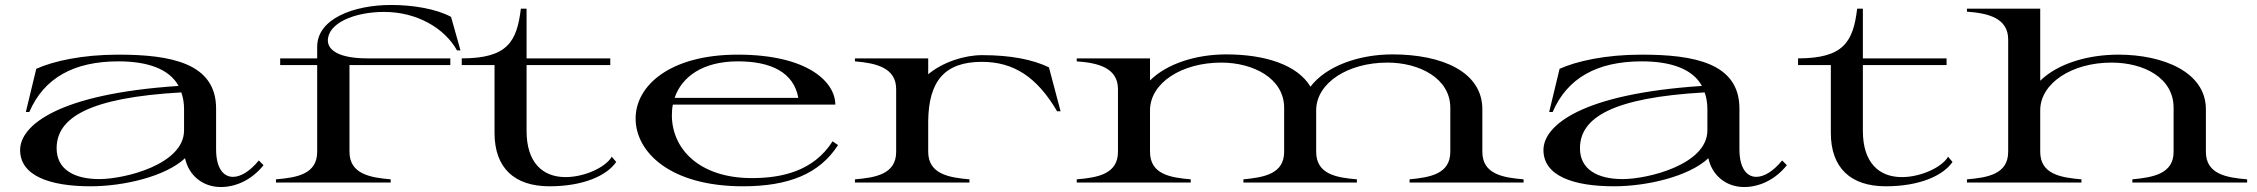

<svg xmlns="http://www.w3.org/2000/svg" viewBox="-20 -735 9085 773"><path d="M345 15C477 15 646 -24 725 -98C740 -28 797 18 869 18C930 18 994 -11 1041 -70L1022 -89C986 -45 949 -23 918 -23C878 -23 850 -60 850 -134V-298C850 -481 668 -515 456 -515C311 -515 195 -489 126 -458L84 -284H98C157 -421 277 -488 457 -488C571 -488 661 -459 699 -389C211 -357 61 -229 61 -131C61 -27 181 15 345 15ZM380 -14C277 -14 208 -54 208 -138C208 -261 338 -342 710 -363C717 -343 721 -321 721 -296V-210C721 -73 482 -14 380 -14Z M1091 -13V0H1553V-13C1471 -20 1387 -34 1387 -124V-473H1793V-500H1459C1345 -500 1300 -533 1300 -572C1300 -641 1405 -687 1527 -687C1658 -687 1770 -622 1820 -532H1834L1796 -667C1737 -699 1644 -715 1555 -715C1403 -715 1257 -659 1257 -547V-500H1108V-473H1257V-124C1257 -34 1176 -20 1091 -13Z M1839 -473H1971V-200C1971 -59 2051 15 2192 15C2329 15 2423 -28 2461 -83L2443 -104C2419 -62 2334 -22 2257 -22C2164 -22 2100 -81 2100 -208V-473H2437V-500H2100V-700H2077C2061 -567 2023 -500 1839 -500Z M2971 15C3153 15 3279 -34 3354 -151L3332 -166C3255 -45 3126 -18 3007 -18C2795 -18 2685 -136 2685 -271C2685 -286 2686 -300 2689 -314H3343C3343 -403 3235 -515 2950 -515C2677 -515 2539 -390 2539 -258C2539 -122 2679 15 2971 15ZM2696 -341C2725 -426 2809 -488 2951 -488C3085 -488 3176 -443 3194 -341Z M3717 -124V-248C3719 -407 3782 -486 3933 -486C4061 -486 4155 -425 4236 -287H4250L4203 -464C4138 -495 4051 -513 3934 -513C3864 -513 3777 -486 3717 -436V-500H3422V-488C3506 -481 3588 -463 3588 -376V-124C3588 -34 3506 -20 3422 -13V0H3883V-13C3801 -20 3717 -34 3717 -124Z M4315 -13V0H4774V-13C4692 -20 4610 -33 4610 -124V-292C4611 -401 4737 -483 4897 -483C5025 -483 5150 -420 5150 -301V-124C5150 -35 5070 -21 4986 -13V0H5443V-13C5359 -20 5279 -34 5279 -124V-292C5280 -401 5406 -483 5566 -483C5694 -483 5819 -420 5819 -301V-124C5819 -35 5739 -21 5655 -13V0H6114V-13C6030 -20 5948 -34 5948 -124V-295C5948 -446 5786 -516 5586 -516C5449 -516 5318 -468 5256 -386C5203 -475 5071 -516 4917 -516C4794 -516 4677 -478 4610 -411V-500H4315V-488C4399 -482 4481 -463 4481 -376V-124C4481 -35 4401 -20 4315 -13Z M6478 15C6610 15 6779 -24 6858 -98C6873 -28 6930 18 7002 18C7063 18 7127 -11 7174 -70L7155 -89C7119 -45 7082 -23 7051 -23C7011 -23 6983 -60 6983 -134V-298C6983 -481 6801 -515 6589 -515C6444 -515 6328 -489 6259 -458L6217 -284H6231C6290 -421 6410 -488 6590 -488C6704 -488 6794 -459 6832 -389C6344 -357 6194 -229 6194 -131C6194 -27 6314 15 6478 15ZM6513 -14C6410 -14 6341 -54 6341 -138C6341 -261 6471 -342 6843 -363C6850 -343 6854 -321 6854 -296V-210C6854 -73 6615 -14 6513 -14Z M7219 -473H7351V-200C7351 -59 7431 15 7572 15C7709 15 7803 -28 7841 -83L7823 -104C7799 -62 7714 -22 7637 -22C7544 -22 7480 -81 7480 -208V-473H7817V-500H7480V-700H7457C7441 -567 7403 -500 7219 -500Z M7899 -13V0H8360V-13C8278 -20 8194 -33 8194 -124V-292C8195 -400 8321 -483 8481 -483C8611 -483 8731 -422 8731 -301V-124C8731 -35 8649 -21 8565 -13V0H9027V-13C8943 -20 8861 -34 8861 -124V-295C8861 -446 8687 -515 8509 -515C8389 -515 8267 -481 8194 -410V-700H7899V-688C7983 -682 8065 -663 8065 -576V-124C8065 -35 7985 -20 7899 -13Z"/></svg>

Font: Sprat Extended Medium
Style: Regular
Weight: 500
Width: 9
Designer: Ethan Nakache
Foundry: Collletttivo
Version: Version 2.000;Glyphs 3.2 (3217)